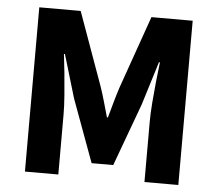

<svg xmlns="http://www.w3.org/2000/svg" viewBox="-49 -706 859 759"><g transform="rotate(5 381.0 -326.0)"><path d="M76.8 0V-651.8H241L345.2 -362Q355.1 -333.2 363.5 -303.6Q372 -273.9 381 -241.8H385Q394 -273.9 402.2 -303.6Q410.4 -333.2 419.8 -362L521.8 -651.8H685.5V0H551.1V-238.6Q551.1 -270.8 554.4 -314.4Q557.8 -358 562.3 -401.5Q566.9 -444.9 570.9 -476.6H566.9L513.8 -305L422.3 -56.1H336.5L245 -305L193.9 -476.6H189.9Q193.9 -444.9 198.3 -401.5Q202.6 -358 205.9 -314.4Q209.3 -270.8 209.3 -238.6V0Z"/></g></svg>

Font: Source Sans 3
Style: Regular
Weight: 200
Designer: Paul D. Hunt
Foundry: Adobe
Version: Version 3.046;hotconv 1.0.118;makeotfexe 2.5.65603